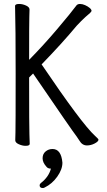

<svg xmlns="http://www.w3.org/2000/svg" viewBox="-20 -725 540 969"><path d="M109 11Q93 11 75 3Q57 -5 57 -17Q57 -29 58 -56.5Q59 -84 59 -351Q59 -587 56 -695Q56 -705 77 -705Q94 -705 111.5 -697Q129 -689 129 -677Q129 -665 128 -639.5Q127 -614 127 -423Q199 -496 268.5 -578Q338 -660 367 -699Q373 -705 384 -705Q396 -705 409.5 -699Q423 -693 432.5 -685Q442 -677 442 -670Q442 -664 411 -639Q391 -621 367 -595Q293 -506 190 -400Q393 -100 459 -40Q477 -24 477 -20Q477 -11 458 -1Q439 9 419 9Q395 9 381 -15Q375 -25 367 -36Q347 -61 147 -354L127 -334Q127 -77 128.5 -46.5Q130 -16 130 1Q130 11 109 11ZM196 224Q180 224 180 210Q180 204 186 199Q226 168 237 126Q221 126 214 116Q195 95 195 74Q195 52 210 39.5Q225 27 245 27Q289 27 295 96Q295 130 269 166.5Q243 203 206 221Q201 224 196 224Z"/></svg>

Font: LXGW WenKai Mono Lite
Style: Regular
Weight: 400
Monospace: yes
Designer: LXGW / Fontworks Inc.
Foundry: LXGW / Fontworks Inc.
Version: Version 1.520; June 14, 2025